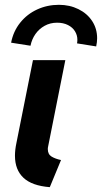

<svg xmlns="http://www.w3.org/2000/svg" viewBox="-20 -774 426 802"><path d="M42.5 -123.5Q42.5 -147.5 48.3 -175.3L117.7 -522.9H252.9L181.2 -163.1Q179.7 -156.7 179.7 -151.4Q179.7 -129.4 195.6 -119.9Q211.4 -110.4 234.9 -105.5L188 7.8Q113.3 2 77.9 -31.5Q42.5 -64.9 42.5 -123.5ZM303.2 -607.9Q303.2 -627 293.2 -643.3Q283.2 -659.7 263.9 -669.4Q244.6 -679.2 218.3 -679.2Q189.9 -679.2 166.5 -666.3Q143.1 -653.3 127.9 -631.6Q112.8 -609.9 107.4 -583L26.4 -595.7Q35.6 -643.6 64.5 -679.4Q93.3 -715.3 135.5 -734.6Q177.7 -753.9 226.1 -753.9Q271 -753.9 307.6 -735.8Q344.2 -717.8 365 -686Q385.7 -654.3 385.7 -614.3Q385.7 -598.6 381.8 -580.1L301.8 -592.8Q303.2 -600.1 303.2 -607.9Z"/></svg>

Font: Reddit Sans Fudge
Style: Bold
Weight: 700
Italic angle: -11.25°
Designer: Stephen Hutchings
Version: Version 1.013